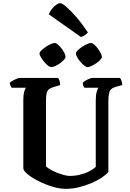

<svg xmlns="http://www.w3.org/2000/svg" viewBox="-20 -1199 825 1219"><path d="M398 0Q358 0 312.5 -14Q267 -28 226 -48.5Q185 -69 157.5 -91Q130 -113 128 -130V-565Q128 -596 133.5 -616Q139 -636 145 -642H54Q51 -647 47 -654.5Q43 -662 42 -673Q48 -680 60.5 -687Q73 -694 85.5 -699Q98 -704 104 -704H349Q353 -699 357.5 -687Q362 -675 362 -659L319 -646Q301 -641 290.5 -632Q280 -623 276 -606.5Q272 -590 272 -560V-143Q283 -132 302.5 -121Q322 -110 344.5 -101.5Q367 -93 387.5 -87.5Q408 -82 422 -82Q456 -82 488.5 -90Q521 -98 547 -111.5Q573 -125 588 -140V-564Q588 -596 594 -616.5Q600 -637 605 -642H516Q512 -646 509 -654.5Q506 -663 505 -673Q511 -680 523 -687Q535 -694 547.5 -699Q560 -704 566 -704H742Q747 -698 751 -687Q755 -676 756 -659L717 -648Q698 -643 687.5 -634Q677 -625 672.5 -607Q668 -589 668 -555V-108Q655 -91 627 -72Q599 -53 561.5 -37Q524 -21 482 -10.5Q440 0 398 0ZM535 -773Q527 -773 515 -782.5Q503 -792 490.5 -806.5Q478 -821 470 -835.5Q462 -850 462 -860Q462 -868 473 -879Q484 -890 500.5 -901Q517 -912 532.5 -919Q548 -926 558 -926Q566 -926 578 -916Q590 -906 601 -891Q612 -876 619.5 -861.5Q627 -847 627 -837Q627 -830 616.5 -819Q606 -808 591 -797.5Q576 -787 560.5 -780Q545 -773 535 -773ZM305 -773Q297 -773 284.5 -782.5Q272 -792 260 -807Q248 -822 239.5 -836Q231 -850 231 -860Q231 -868 242.5 -879Q254 -890 270 -901Q286 -912 302 -919Q318 -926 327 -926Q336 -926 347.5 -916Q359 -906 370.5 -891.5Q382 -877 389 -862.5Q396 -848 396 -837Q396 -830 386 -819Q376 -808 361.5 -797.5Q347 -787 331.5 -780Q316 -773 305 -773ZM494 -964 290 -1108Q296 -1125 309 -1141.5Q322 -1158 337 -1168.5Q352 -1179 362 -1179Q374 -1179 401 -1156Q428 -1133 464 -1091.5Q500 -1050 538 -993Q533 -986 520 -976.5Q507 -967 494 -964Z"/></svg>

Font: Texturina 12pt
Style: Bold
Weight: 700
Designer: Guillermo Torres Carreño
Foundry: Omnibus-Type
Version: Version 1.002